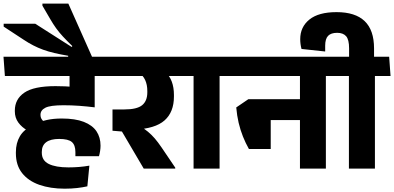

<svg xmlns="http://www.w3.org/2000/svg" viewBox="-41 -966 2258 1100"><path d="M318.5 -530.5H587L579.5 -641H310.5ZM501.5 -568H358V-467.5H501.5ZM594.5 -530.5 586.5 -641H-21L-13 -530.5ZM357.5 -560.5V-387L501.5 -353.5V-560.5ZM116.5 -218.5 210 -269.5Q201 -277 196 -286Q191 -295 191 -306.5V-309Q191 -334.5 219 -348.8Q247 -363 322.5 -363Q368 -363 412.5 -359.8Q457 -356.5 501.5 -351V-453.5Q445 -463 388.2 -467.8Q331.5 -472.5 277 -472.5Q153 -472.5 98.5 -435.2Q44 -398 44 -332.5V-328Q44 -291.5 64 -264Q84 -236.5 116.5 -218.5ZM459.5 101.5 471 -17Q443 -12 412.8 -9.5Q382.5 -7 351.5 -7Q278 -7 238.2 -26.8Q198.5 -46.5 198.5 -91.5V-95.5Q198.5 -132.5 223.5 -151.2Q248.5 -170 298 -170Q350 -170 370.5 -152.5Q391 -135 391 -94.5V-71H526Q530 -84.5 532.5 -100.8Q535 -117 535 -131.5Q535 -179 511.8 -213.8Q488.5 -248.5 439.2 -267.8Q390 -287 313 -287Q265 -287 227 -278.5Q189 -270 163.5 -256.5L145 -246.5Q96 -224.5 73 -185.5Q50 -146.5 50 -94V-87.5Q50 -19.5 85.5 25.5Q121 70.5 184.2 92.8Q247.5 115 329.5 115Q368.5 115 400.8 111.2Q433 107.5 459.5 101.5Z M161 -830H-20V-813.5L96 -737.5Q123 -719.5 149.8 -705.8Q176.5 -692 206 -681.2Q235.5 -670.5 270.5 -662.2Q305.5 -654 349.5 -646.5V-618H489V-634.5L350.5 -945.5H202V-933.5L247.5 -855.5Q263.5 -828 280.5 -804.2Q297.5 -780.5 319.8 -756.5Q342 -732.5 373.5 -702L369.5 -697Z M1031 -530.5 1023 -641H553L561 -530.5ZM963 0V-5.5L884.5 -121.5Q864 -151.5 845.8 -172.8Q827.5 -194 806.8 -211.2Q786 -228.5 758 -245.5V-286.5L603.5 -339V-217L657.5 -212.5L782.5 0ZM904.5 -555.5H750Q778.5 -534 790.8 -507.2Q803 -480.5 803 -444.5V-437Q803 -387.5 773.2 -363.2Q743.5 -339 671 -339H603.5L681 -222L728.5 -223.5Q848 -228.5 901.8 -276.2Q955.5 -324 955.5 -413V-422Q955.5 -465 943.2 -498.2Q931 -531.5 904.5 -555.5Z M1217 0V-568H1068V0ZM1306.5 -530.5 1298.5 -641H978.5L986.5 -530.5Z M1826 -568H1677.5V0H1826ZM1647 -530.5H1916L1908 -641H1639ZM1866 -530.5 1858 -641H1257L1265 -530.5ZM1737 -397.5H1456V-278H1737ZM1385 -112.5H1510V-397.5H1381.5L1312.5 -350.5Q1316.5 -304 1326.2 -262.5Q1336 -221 1351 -183.5Q1366 -146 1385 -112.5Z M2107 0V-568H1958V0ZM2196.5 -530.5 2188.5 -641H1868.5L1876.5 -530.5ZM1887 -896.5Q1784 -896.5 1731.5 -854Q1679 -811.5 1679 -741.5Q1679 -728 1680.8 -714Q1682.5 -700 1686.5 -685.5L1822 -671V-704Q1822 -743.5 1838.8 -760.8Q1855.5 -778 1890.5 -778Q1925 -778 1942 -758.5Q1959 -739 1959 -689V-625.5H2102V-688.5Q2102 -793.5 2048.2 -845Q1994.5 -896.5 1887 -896.5Z"/></svg>

Font: Anek Devanagari Medium
Style: Bold
Weight: 700
Version: Version 1.003